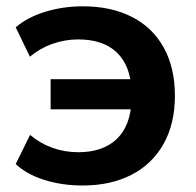

<svg xmlns="http://www.w3.org/2000/svg" viewBox="-20 -569 614 600"><path d="M29.1 -56.4 74 -147.5Q104 -121.6 142.9 -107.4Q181.9 -93.3 224.6 -93.3Q301.5 -93.3 344.8 -134.6Q388.2 -176 391.1 -255.9L408.2 -227.3H138.2V-321.5H408.4L391.1 -288.3Q387 -365.5 344.4 -405.6Q301.8 -445.8 224.6 -445.8Q182.6 -445.8 143.3 -431.8Q104 -417.7 73.5 -391.8L29.1 -483.6Q65.4 -515.1 121.3 -532.2Q177.2 -549.3 239 -549.3Q326.9 -549.3 391.8 -516.4Q456.8 -483.4 491.7 -420.3Q526.6 -357.2 526.6 -269.8Q526.6 -182.4 491 -119Q455.3 -55.7 390.4 -22.5Q325.4 10.7 238.3 10.7Q173.8 10.7 118.3 -6.8Q62.7 -24.4 29.1 -56.4Z"/></svg>

Font: Min Sans VF VF
Style: Regular
Weight: 400
Designer: Jinseong-Kim, NotoSansCJK, Nunito
Foundry: Jinseong-Kim
Version: Version 1.420;Glyphs 3.1.2 (3151)